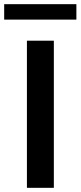

<svg xmlns="http://www.w3.org/2000/svg" viewBox="-51 -900 386 920"><path d="M78 0V-705H207V0ZM-31 -806V-880H315V-806Z"/></svg>

Font: Mulish ExtraLight
Style: Regular
Weight: 200
Designer: Vernon Adams
Foundry: Vernon Adams
Version: Version 3.603